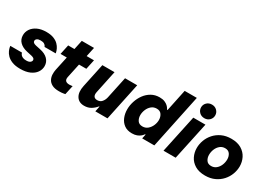

<svg xmlns="http://www.w3.org/2000/svg" viewBox="-11 -1555 3218 2339"><g transform="rotate(30 1598.0 -386.0)"><path d="M252 10Q181 10 135.5 -8.5Q90 -27 64 -54Q38 -81 26 -108.5Q14 -136 11 -154.5Q8 -173 8 -173H172Q172 -173 175 -164Q178 -155 187 -143.5Q196 -132 215 -123.5Q234 -115 264 -115Q302 -115 319 -129Q336 -143 336 -160Q336 -176 324 -184.5Q312 -193 292 -198L219 -214Q153 -229 114.5 -267Q76 -305 76 -363Q76 -411 103 -451Q130 -491 181.5 -515.5Q233 -540 306 -540Q369 -540 411 -523Q453 -506 477.5 -480.5Q502 -455 514 -429.5Q526 -404 529.5 -387Q533 -370 533 -370H376Q376 -370 370.5 -381.5Q365 -393 348 -404Q331 -415 296 -415Q263 -415 246.5 -402.5Q230 -390 230 -372Q230 -356 243 -346.5Q256 -337 279 -332L340 -319Q416 -304 455 -263.5Q494 -223 494 -167Q494 -119 466 -78.5Q438 -38 384 -14Q330 10 252 10Z M797 10Q735 10 698.5 -9.5Q662 -29 645.5 -60.5Q629 -92 627.5 -128Q626 -164 633 -198L675 -394H587L616 -530H704L732 -661H904L876 -530H979L950 -394H847L805 -197Q788 -123 867 -123Q884 -123 897.5 -125.5Q911 -128 911 -128L883 1Q883 1 858.5 5.5Q834 10 797 10Z M1150 10Q1075 10 1040.5 -45.5Q1006 -101 1026 -195L1097 -530H1268L1201 -211Q1193 -172 1206.5 -150.5Q1220 -129 1255 -129Q1295 -129 1318.5 -156.5Q1342 -184 1351 -223L1416 -530H1587L1475 0H1304L1319 -75H1313Q1286 -40 1245.5 -15Q1205 10 1150 10Z M1822 10Q1756 10 1713 -21.5Q1670 -53 1649 -104.5Q1628 -156 1628 -215Q1628 -272 1646.5 -329.5Q1665 -387 1699.5 -434.5Q1734 -482 1784.5 -511Q1835 -540 1899 -540Q1942 -540 1970.5 -528Q1999 -516 2016 -500Q2033 -484 2041 -470.5Q2049 -457 2050 -454H2058L2122 -760H2293L2134 0H1963L1976 -61H1968Q1968 -61 1960.5 -50.5Q1953 -40 1936 -26Q1919 -12 1891 -1Q1863 10 1822 10ZM1892 -127Q1934 -127 1964.5 -153Q1995 -179 2011.5 -217.5Q2028 -256 2028 -295Q2028 -338 2006 -370.5Q1984 -403 1937 -403Q1894 -403 1863.5 -377Q1833 -351 1817 -312Q1801 -273 1801 -234Q1801 -191 1822.5 -159Q1844 -127 1892 -127Z M2495 -591Q2451 -591 2423 -619.5Q2395 -648 2395 -687Q2395 -726 2423 -754Q2451 -782 2495 -782Q2538 -782 2566 -754Q2594 -726 2594 -687Q2594 -647 2566 -619Q2538 -591 2495 -591ZM2263 0 2376 -530H2547L2434 0Z M2851 10Q2764 10 2707.5 -24.5Q2651 -59 2624 -114Q2597 -169 2597 -232Q2597 -287 2617 -341.5Q2637 -396 2677 -441Q2717 -486 2775 -513Q2833 -540 2909 -540Q2995 -540 3051.5 -505.5Q3108 -471 3135.5 -416Q3163 -361 3163 -298Q3163 -243 3142.5 -188Q3122 -133 3082 -88.5Q3042 -44 2984 -17Q2926 10 2851 10ZM2857 -128Q2898 -128 2927.5 -152.5Q2957 -177 2973 -215.5Q2989 -254 2989 -296Q2989 -338 2967.5 -370Q2946 -402 2900 -402Q2859 -402 2829.5 -377.5Q2800 -353 2784 -314.5Q2768 -276 2768 -234Q2768 -192 2789.5 -160Q2811 -128 2857 -128Z"/></g></svg>

Font: Be Vietnam Pro ExtraBold
Style: Italic
Weight: 800
Italic angle: -12°
Designer: Lam Bao, Tony Le, Vietanh Nguyen
Foundry: Yellow Type Foundry
Version: Version 1.002; ttfautohint (v1.8.3)